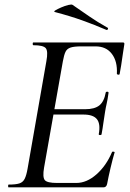

<svg xmlns="http://www.w3.org/2000/svg" viewBox="-20 -808 559 828"><path d="M17 0Q15 0 15 -6Q15 -12 17 -12Q48 -12 63.5 -17Q79 -22 86.5 -37Q94 -52 99 -81L180 -544Q188 -587 177.5 -600Q167 -613 124 -613Q121 -613 121 -619Q121 -625 124 -625H510Q518 -625 516 -616Q513 -598 509.5 -573.5Q506 -549 502.5 -526Q499 -503 496 -489Q495 -485 489.5 -486Q484 -487 484 -490Q487 -543 462.5 -575.5Q438 -608 392 -608H330Q300 -608 284.5 -603Q269 -598 262.5 -584.5Q256 -571 251 -543L170 -85Q163 -44 173 -31.5Q183 -19 226 -19H309Q354 -19 396 -56Q438 -93 463 -152Q464 -155 470 -154Q476 -153 474 -150Q466 -123 457 -85Q448 -47 442 -15Q439 0 426 0ZM418 -229Q417 -225 411 -225.5Q405 -226 406 -230Q414 -274 398 -294Q382 -314 340 -314H178L182 -337H347Q388 -337 408.5 -353.5Q429 -370 436 -409Q437 -413 443 -412.5Q449 -412 448 -407Q444 -378 440 -361Q436 -344 433 -325Q429 -302 426 -279Q423 -256 418 -229ZM439 -679Q388 -701 335 -720Q282 -739 217 -756Q210 -758 219 -763.5Q228 -769 244 -776Q260 -783 274.5 -786.5Q289 -790 293 -787Q328 -763 364 -738Q400 -713 443 -689Q447 -688 445.5 -683Q444 -678 439 -679Z"/></svg>

Font: Cormorant Medium
Style: Italic
Weight: 500
Italic angle: -10°
Designer: Christian Thalmann (Catharsis Fonts)
Foundry: Catharsis Fonts
Version: Version 4.000